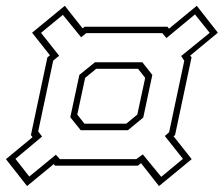

<svg xmlns="http://www.w3.org/2000/svg" viewBox="-67 -630 753 646"><path d="M24 -4 -47 -94.5 42.5 -168.5 37 -175.5 92.5 -437 101 -444 41 -520 151 -610.5 211 -534.5 217.5 -540H496.5L501.5 -533.5L595 -610.5L666 -520L573 -443L577.5 -437L522 -175.5L517 -171.5L578 -94.5L468 -4L407.5 -81L397 -72.5H118L114 -78ZM217 -214H358L395 -244.5L421.5 -368L397.5 -398.5H256.5L219.5 -368L193 -244.5ZM31.5 -36 121 -109.5 134.5 -94.5H391.5L413.5 -110.5L475.5 -35L548.5 -95.5L487.5 -172.5L502 -185L553 -425.5L542.5 -441.5L638.5 -519.5L589 -581.5L493 -502L479 -518.5H223L206 -504.5L144.5 -580L71 -519.5L132 -442.5L112 -426L61.5 -188L74.5 -170.5L-15 -95.5ZM204.5 -192 169.5 -235.5 200 -378 252.5 -420.5H412L445.5 -378L415 -234.5L363.5 -192Z"/></svg>

Font: Tourney ExtraLight
Style: Italic
Weight: 250
Italic angle: -12°
Version: Version 1.015